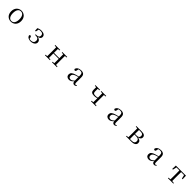

<svg xmlns="http://www.w3.org/2000/svg" viewBox="1097 -3661 6807 6807"><g transform="rotate(45 4500.0 -258.0)"><path d="M499 15C632 15 749 -77 749 -258C749 -438 628 -531 499 -531C371 -531 250 -437 250 -258C250 -78 367 15 499 15ZM499 -16C400 -16 339 -101 339 -257C339 -413 400 -499 499 -499C598 -499 659 -413 659 -257C659 -101 598 -16 499 -16Z M1483 15C1623 15 1701 -57 1701 -139C1701 -208 1658 -261 1561 -278C1650 -294 1685 -340 1685 -398C1684 -481 1616 -531 1494 -531C1433 -531 1380 -517 1330 -488L1336 -367H1375L1399 -485C1426 -495 1454 -499 1486 -499C1569 -499 1611 -463 1612 -396C1612 -329 1573 -293 1487 -293H1442V-261H1489C1583 -261 1620 -211 1620 -141C1620 -62 1567 -15 1481 -15C1452 -15 1428 -18 1404 -25L1387 -89C1379 -121 1363 -134 1341 -134C1324 -134 1307 -124 1301 -104C1318 -25 1388 15 1483 15Z M2553 -489 2633 -480C2634 -426 2635 -346 2635 -287H2365L2367 -480L2447 -489V-516H2199V-489L2280 -480L2282 -288V-229L2280 -36L2199 -28V0H2447V-28L2367 -36C2366 -92 2365 -177 2365 -256H2635C2635 -177 2634 -92 2633 -36L2553 -28V0H2800V-28L2719 -36L2717 -229V-288L2719 -480L2800 -489V-516H2553Z M3678 14C3717 14 3747 -2 3768 -37L3752 -52C3736 -34 3724 -28 3707 -28C3680 -28 3665 -45 3665 -108V-355C3665 -479 3609 -531 3493 -531C3380 -531 3306 -482 3286 -400C3292 -377 3307 -364 3330 -364C3355 -364 3372 -377 3378 -413L3393 -485C3420 -495 3445 -500 3471 -500C3550 -500 3585 -470 3585 -359V-318C3541 -308 3494 -295 3452 -282C3320 -244 3273 -193 3273 -115C3273 -32 3332 15 3411 15C3483 15 3528 -18 3587 -82C3595 -22 3623 14 3678 14ZM3585 -113C3522 -53 3486 -34 3446 -34C3390 -34 3353 -66 3353 -128C3353 -183 3386 -226 3470 -257C3504 -270 3544 -281 3585 -292Z M4509 -489 4589 -480 4591 -288V-264C4550 -253 4515 -249 4473 -249C4388 -249 4363 -276 4363 -360L4365 -480L4446 -489V-516H4213V-489L4284 -480L4283 -362C4283 -258 4321 -211 4447 -211C4496 -211 4542 -220 4591 -235L4589 -36L4508 -28V0H4756V-28L4675 -36L4673 -229V-288L4675 -480L4756 -489V-516H4509Z M5678 14C5717 14 5747 -2 5768 -37L5752 -52C5736 -34 5724 -28 5707 -28C5680 -28 5665 -45 5665 -108V-355C5665 -479 5609 -531 5493 -531C5380 -531 5306 -482 5286 -400C5292 -377 5307 -364 5330 -364C5355 -364 5372 -377 5378 -413L5393 -485C5420 -495 5445 -500 5471 -500C5550 -500 5585 -470 5585 -359V-318C5541 -308 5494 -295 5452 -282C5320 -244 5273 -193 5273 -115C5273 -32 5332 15 5411 15C5483 15 5528 -18 5587 -82C5595 -22 5623 14 5678 14ZM5585 -113C5522 -53 5486 -34 5446 -34C5390 -34 5353 -66 5353 -128C5353 -183 5386 -226 5470 -257C5504 -270 5544 -281 5585 -292Z M6345 0H6540C6688 0 6741 -67 6741 -137C6741 -210 6697 -259 6587 -272C6687 -289 6716 -338 6716 -392C6716 -467 6664 -516 6540 -516H6265V-489L6346 -480L6348 -288V-229L6346 -36L6265 -28V0ZM6431 -484H6517C6602 -484 6637 -450 6637 -387C6637 -317 6598 -284 6514 -284H6429ZM6429 -255H6517C6621 -255 6659 -210 6659 -140C6659 -71 6616 -31 6523 -31H6431L6429 -229Z M7678 14C7717 14 7747 -2 7768 -37L7752 -52C7736 -34 7724 -28 7707 -28C7680 -28 7665 -45 7665 -108V-355C7665 -479 7609 -531 7493 -531C7380 -531 7306 -482 7286 -400C7292 -377 7307 -364 7330 -364C7355 -364 7372 -377 7378 -413L7393 -485C7420 -495 7445 -500 7471 -500C7550 -500 7585 -470 7585 -359V-318C7541 -308 7494 -295 7452 -282C7320 -244 7273 -193 7273 -115C7273 -32 7332 15 7411 15C7483 15 7528 -18 7587 -82C7595 -22 7623 14 7678 14ZM7585 -113C7522 -53 7486 -34 7446 -34C7390 -34 7353 -66 7353 -128C7353 -183 7386 -226 7470 -257C7504 -270 7544 -281 7585 -292Z M8456 0H8635V-28L8543 -37L8541 -229V-288L8543 -484H8691L8724 -341H8760L8753 -516H8247L8240 -341H8276L8309 -484H8457L8459 -288V-229L8457 -37L8365 -28V0Z"/></g></svg>

Font: Harano Aji Mincho CN
Style: Regular
Weight: 400
Foundry: Masamichi Hosoda
Version: HaranoAjiMinchoCN-Regular version 20230610;ttx 4.39.4